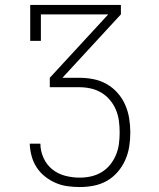

<svg xmlns="http://www.w3.org/2000/svg" viewBox="-20 -550 640 775"><path d="M302 205Q277 205 252 201.5Q227 198 204 188Q181 178 161 162Q141 146 127.5 125Q114 104 107.5 79.5Q101 55 100 30H143Q143 59 155.5 87Q168 115 191 133.5Q214 152 243 159.5Q272 167 302 167Q325 167 347.5 162Q370 157 390 145Q410 133 424.5 115Q439 97 448 75.5Q457 54 460 31Q463 8 463 -15Q463 -15 463 -15Q463 -15 463 -15Q463 -15 463 -15Q463 -15 463 -15Q463 -39 460 -62Q457 -85 448 -106.5Q439 -128 424 -146Q409 -164 389 -176Q369 -188 346 -193Q323 -198 300 -198H181V-236L417 -492H145V-385H102V-530H468V-492L232 -236H300Q329 -236 357 -230.5Q385 -225 410 -211Q435 -197 454.5 -175Q474 -153 485.5 -126.5Q497 -100 501.5 -71.5Q506 -43 506 -15Q506 14 501.5 42Q497 70 485.5 96Q474 122 455 144Q436 166 411.5 180Q387 194 358.5 199.5Q330 205 302 205Z"/></svg>

Font: Iosevka Curly Slab XLtEx
Style: Regular
Weight: 200
Width: 7
Monospace: yes
Designer: Belleve Invis
Foundry: Belleve Invis
Version: Version 11.1.0; ttfautohint (v1.8.3)